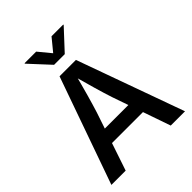

<svg xmlns="http://www.w3.org/2000/svg" viewBox="-258 -1088 1231 1231"><g transform="rotate(-45 358.0 -472.5)"><path d="M24.4 0 281.7 -727.5H430.2L691.9 0H562.5L425.8 -394Q408.2 -447.3 388.2 -516.8Q368.2 -586.4 342.3 -680.2H366.7Q342.3 -585.4 322.5 -515.1Q302.7 -444.8 286.6 -394L153.8 0ZM168 -187V-285.2H548.3V-187ZM287.6 -945.3 357.4 -860.8 426.8 -945.3H533.2V-941.4L405.8 -804.2H309.1L182.1 -941.4V-945.3Z"/></g></svg>

Font: Inter
Style: 540
Weight: 540
Designer: Rasmus Andersson
Foundry: rsms
Version: Version 4.001;git-66647c0bb